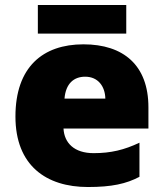

<svg xmlns="http://www.w3.org/2000/svg" viewBox="-20 -741 658 771"><path d="M487 -721H132V-606H487ZM315 -563C152 -563 42 -472 42 -273C42 -76 166 10 333 10C429 10 487 -3 540 -31V-168C479 -139 425 -126 356 -126C278 -126 238 -167 235 -225H576V-310C576 -479 476 -563 315 -563ZM322 -433C374 -433 402 -394 403 -345H239C244 -406 277 -433 322 -433Z"/></svg>

Font: Noto Sans Gurmukhi Black
Style: Regular
Weight: 900
Designer: Jelle Bosma - Monotype Design Team
Foundry: Monotype Imaging Inc.
Version: Version 2.004